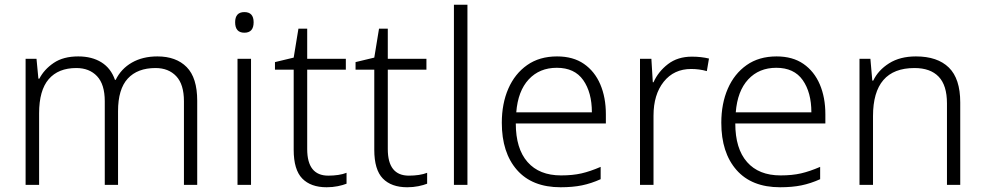

<svg xmlns="http://www.w3.org/2000/svg" viewBox="-20 -780 4154 810"><path d="M644 -542Q723 -542 767.5 -497Q812 -452 812 -355V0H756V-353Q756 -424 723.5 -458.5Q691 -493 636 -493Q560 -493 519 -448.5Q478 -404 478 -311V0H422V-353Q422 -424 389.5 -458.5Q357 -493 302 -493Q226 -493 185.5 -446Q145 -399 145 -302V0H88V-532H134L142 -448H146Q166 -487 206.5 -514.5Q247 -542 310 -542Q368 -542 408 -517Q448 -492 465 -443H468Q491 -490 536.5 -516Q582 -542 644 -542Z M1011 -729Q1050 -729 1050 -686Q1050 -642 1011 -642Q972 -642 972 -686Q972 -729 1011 -729ZM1039 -532V0H982V-532Z M1365 -39Q1387 -39 1407 -42Q1427 -45 1442 -51V-5Q1427 1 1405 5.5Q1383 10 1358 10Q1291 10 1255 -27Q1219 -64 1219 -148V-486H1140V-518L1219 -537L1239 -659H1276V-532H1439V-486H1276V-151Q1276 -39 1365 -39Z M1705 -39Q1727 -39 1747 -42Q1767 -45 1782 -51V-5Q1767 1 1745 5.5Q1723 10 1698 10Q1631 10 1595 -27Q1559 -64 1559 -148V-486H1480V-518L1559 -537L1579 -659H1616V-532H1779V-486H1616V-151Q1616 -39 1705 -39Z M1952 0H1895V-760H1952Z M2330 -542Q2398 -542 2443.5 -510.5Q2489 -479 2512.5 -424Q2536 -369 2536 -298V-259H2156Q2156 -153 2205.5 -96.5Q2255 -40 2347 -40Q2396 -40 2433 -48.5Q2470 -57 2514 -76V-24Q2474 -6 2435 2Q2396 10 2345 10Q2225 10 2161 -63Q2097 -136 2097 -262Q2097 -343 2124.5 -406Q2152 -469 2204 -505.5Q2256 -542 2330 -542ZM2329 -494Q2256 -494 2210.5 -445Q2165 -396 2158 -306H2477Q2477 -390 2440.5 -442Q2404 -494 2329 -494Z M2899 -541Q2938 -541 2971 -533L2962 -480Q2930 -489 2896 -489Q2823 -489 2780 -435Q2737 -381 2737 -292V0H2680V-532H2728L2734 -433H2737Q2757 -478 2798 -509.5Q2839 -541 2899 -541Z M3256 -542Q3324 -542 3369.5 -510.5Q3415 -479 3438.5 -424Q3462 -369 3462 -298V-259H3082Q3082 -153 3131.5 -96.5Q3181 -40 3273 -40Q3322 -40 3359 -48.5Q3396 -57 3440 -76V-24Q3400 -6 3361 2Q3322 10 3271 10Q3151 10 3087 -63Q3023 -136 3023 -262Q3023 -343 3050.5 -406Q3078 -469 3130 -505.5Q3182 -542 3256 -542ZM3255 -494Q3182 -494 3136.5 -445Q3091 -396 3084 -306H3403Q3403 -390 3366.5 -442Q3330 -494 3255 -494Z M3844 -542Q3935 -542 3983 -495Q4031 -448 4031 -348V0H3975V-344Q3975 -420 3940 -456.5Q3905 -493 3838 -493Q3663 -493 3663 -290V0H3606V-532H3652L3660 -440H3664Q3685 -484 3731 -513Q3777 -542 3844 -542Z"/></svg>

Font: Noto Sans Light
Style: Regular
Weight: 300
Designer: Monotype Design Team
Foundry: Monotype Imaging Inc.
Version: Version 2.007